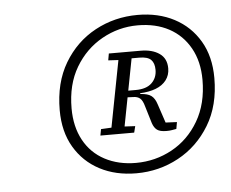

<svg xmlns="http://www.w3.org/2000/svg" viewBox="-38 -755 578 481"><g transform="rotate(-5 251.0 -514.5)"><path d="M205 -419 208 -435 246 -437H255L294 -435L290 -419ZM231 -419 270 -622H303L264 -419ZM277 -603 241 -605 244 -622H282L280 -605ZM288 -343Q337 -343 379 -366Q421 -389 446.5 -432.5Q472 -476 472 -536Q472 -582 453 -616Q434 -650 400.5 -668Q367 -686 322 -686Q274 -686 232 -662.5Q190 -639 164.5 -596Q139 -553 139 -493Q139 -447 157.5 -413Q176 -379 210 -361Q244 -343 288 -343ZM287 -317Q235 -317 195 -338Q155 -359 132 -398Q109 -437 109 -491Q109 -560 138.5 -609.5Q168 -659 217 -685.5Q266 -712 324 -712Q376 -712 416 -691Q456 -670 479 -631Q502 -592 502 -538Q502 -469 472 -419.5Q442 -370 393 -343.5Q344 -317 287 -317ZM371 -416Q355 -416 347.5 -421.5Q340 -427 336 -439L323 -482Q319 -497 312.5 -502.5Q306 -508 295 -508L270 -509L271 -525H303Q330 -525 343.5 -538Q357 -551 357 -571Q357 -588 348.5 -596.5Q340 -605 319 -605H288L290 -622H324Q353 -622 371 -609.5Q389 -597 389 -572Q389 -555 379.5 -542.5Q370 -530 353 -523.5Q336 -517 313 -516L314 -514Q332 -513 341 -506.5Q350 -500 355 -484L375 -424L355 -438L399 -436L396 -419Q390 -418 384.5 -417Q379 -416 371 -416Z"/></g></svg>

Font: Source Serif 4 Light
Style: Italic
Weight: 300
Italic angle: -12°
Designer: Frank Grießhammer
Foundry: Adobe Systems Incorporated
Version: Version 4.004;hotconv 1.0.116;makeotfexe 2.5.65601